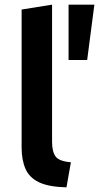

<svg xmlns="http://www.w3.org/2000/svg" viewBox="-20 -796 426 826"><path d="M266 10Q189 8 147.5 -12Q106 -32 89.5 -70Q73 -108 73 -162V-755L204 -776V-186Q204 -144 219 -123Q234 -102 285 -98ZM275 -538V-776H386L355 -538Z"/></svg>

Font: Ubuntu Sans
Style: Bold
Weight: 700
Designer: Dalton Maag Ltd
Foundry: Dalton Maag Ltd
Version: Version 1.006; ttfautohint (v1.8.4.7-5d5b)